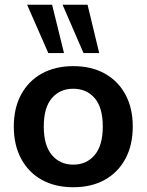

<svg xmlns="http://www.w3.org/2000/svg" viewBox="-20 -777 616 807"><path d="M288 10Q212 10 156 -21Q100 -52 69 -109.5Q38 -167 38 -245Q38 -323 69 -380Q100 -437 156 -468Q212 -499 288 -499Q364 -499 420 -468Q476 -437 507 -380Q538 -323 538 -245Q538 -167 507 -109.5Q476 -52 420 -21Q364 10 288 10ZM288 -85Q344 -85 378 -125.5Q412 -166 412 -245Q412 -325 378 -364.5Q344 -404 288 -404Q232 -404 198 -364.5Q164 -325 164 -245Q164 -166 198 -125.5Q232 -85 288 -85ZM331 -554 243 -757H348L397 -554ZM183 -554 94 -757H199L249 -554Z"/></svg>

Font: Nunito Sans
Style: Bold
Weight: 700
Designer: Vernon Adams
Foundry: Vernon Adams
Version: Version 3.101; ttfautohint (v1.8.4.7-5d5b);gftools[0.9.27]